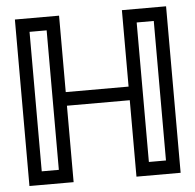

<svg xmlns="http://www.w3.org/2000/svg" viewBox="-50 -732 796 782"><g transform="rotate(-5 348.0 -340.5)"><path d="M657.2 0H476.6V-312.5H219.7V0H39.1V-680.7H219.7V-368.2H476.6V-680.7H657.2ZM164.1 -55.2V-625.5H94.2V-55.2ZM602.1 -55.2V-625.5H532.2V-55.2Z"/></g></svg>

Font: X Company
Style: Regular
Weight: 400
Designer: GGBotNet
Foundry: GGBotNet
Version: 0.90